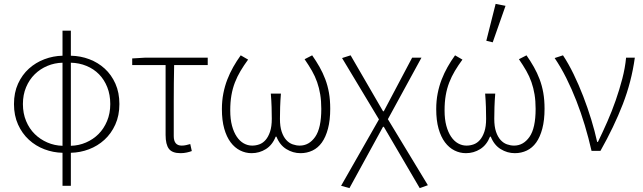

<svg xmlns="http://www.w3.org/2000/svg" viewBox="-20 -777 3312 989"><path d="M98 -241Q98 -193 114.5 -153.5Q131 -114 159 -86.5Q187 -59 224 -43Q261 -27 302 -26V-454Q261 -453 224 -437.5Q187 -422 159 -394.5Q131 -367 114.5 -328Q98 -289 98 -241ZM548 -241Q548 -289 532.5 -328Q517 -367 490 -394.5Q463 -422 425.5 -437.5Q388 -453 345 -454V-26Q386 -27 423 -43Q460 -59 487.5 -86.5Q515 -114 531.5 -153.5Q548 -193 548 -241ZM302 180V10Q254 9 209 -8Q164 -25 129 -57Q94 -89 73 -135.5Q52 -182 52 -241Q52 -300 73 -346Q94 -392 129 -423.5Q164 -455 209 -472Q254 -489 302 -490V-619H345V-490Q395 -489 440 -472Q485 -455 519.5 -423.5Q554 -392 574.5 -346Q595 -300 595 -241Q595 -182 574 -135.5Q553 -89 518 -57Q483 -25 438 -8Q393 9 345 10V180Z M910 12Q867 12 850 -10.5Q833 -33 833 -82V-442H661V-476L728 -480H1050V-442H877Q875 -348 875 -257.5Q875 -167 875 -76Q875 -27 916 -27Q927 -27 938.5 -29.5Q950 -32 960 -35L968 1Q958 5 942.5 8.5Q927 12 910 12Z M1276 12Q1245 12 1217 -2Q1189 -16 1168 -44Q1147 -72 1135 -114.5Q1123 -157 1123 -215Q1123 -258 1130.5 -296Q1138 -334 1151 -367.5Q1164 -401 1181.5 -432Q1199 -463 1220 -492L1258 -470Q1236 -440 1219 -411.5Q1202 -383 1190 -352Q1178 -321 1172 -286Q1166 -251 1166 -208Q1166 -163 1175 -129.5Q1184 -96 1199.5 -73Q1215 -50 1235.5 -38.5Q1256 -27 1279 -27Q1298 -27 1316 -33.5Q1334 -40 1348 -56Q1362 -72 1371 -98.5Q1380 -125 1380 -165Q1380 -193 1379 -225.5Q1378 -258 1375 -295H1427Q1424 -258 1423 -225.5Q1422 -193 1422 -165Q1422 -125 1431 -98.5Q1440 -72 1454.5 -56Q1469 -40 1487.5 -33.5Q1506 -27 1524 -27Q1572 -27 1603.5 -72Q1635 -117 1635 -216Q1635 -257 1629.5 -290.5Q1624 -324 1613.5 -354Q1603 -384 1587 -412Q1571 -440 1549 -472L1588 -492Q1609 -462 1626 -432Q1643 -402 1655.5 -369Q1668 -336 1674.5 -299Q1681 -262 1681 -217Q1681 -158 1669.5 -114.5Q1658 -71 1638 -43Q1618 -15 1589.5 -1.5Q1561 12 1528 12Q1489 12 1455 -9Q1421 -30 1404 -73H1400Q1383 -30 1349.5 -9Q1316 12 1276 12Z M1780 192 1737 180 1932 -162 1742 -478 1786 -492 1953 -204H1957L2103 -480H2151L1978 -163L2184 177L2142 192L1957 -124H1953Z M2380 12Q2349 12 2321 -2Q2293 -16 2272 -44Q2251 -72 2239 -114.5Q2227 -157 2227 -215Q2227 -258 2234.5 -296Q2242 -334 2255 -367.5Q2268 -401 2285.5 -432Q2303 -463 2324 -492L2362 -470Q2340 -440 2323 -411.5Q2306 -383 2294 -352Q2282 -321 2276 -286Q2270 -251 2270 -208Q2270 -163 2279 -129.5Q2288 -96 2303.5 -73Q2319 -50 2339.5 -38.5Q2360 -27 2383 -27Q2402 -27 2420 -33.5Q2438 -40 2452 -56Q2466 -72 2475 -98.5Q2484 -125 2484 -165Q2484 -193 2483 -225.5Q2482 -258 2479 -295H2531Q2528 -258 2527 -225.5Q2526 -193 2526 -165Q2526 -125 2535 -98.5Q2544 -72 2558.5 -56Q2573 -40 2591.5 -33.5Q2610 -27 2628 -27Q2676 -27 2707.5 -72Q2739 -117 2739 -216Q2739 -257 2733.5 -290.5Q2728 -324 2717.5 -354Q2707 -384 2691 -412Q2675 -440 2653 -472L2692 -492Q2713 -462 2730 -432Q2747 -402 2759.5 -369Q2772 -336 2778.5 -299Q2785 -262 2785 -217Q2785 -158 2773.5 -114.5Q2762 -71 2742 -43Q2722 -15 2693.5 -1.5Q2665 12 2632 12Q2593 12 2559 -9Q2525 -30 2508 -73H2504Q2487 -30 2453.5 -9Q2420 12 2380 12ZM2485 -567 2533 -757 2584 -747 2518 -559Z M3027 0Q3012 -66 2992.5 -131Q2973 -196 2949 -257.5Q2925 -319 2897 -375Q2869 -431 2837 -478L2880 -492Q2908 -450 2934.5 -395.5Q2961 -341 2984 -281.5Q3007 -222 3025.5 -161.5Q3044 -101 3056 -46H3060Q3084 -95 3108 -149.5Q3132 -204 3151.5 -260Q3171 -316 3185.5 -371.5Q3200 -427 3205 -480H3250Q3233 -356 3188 -240Q3143 -124 3073 0Z"/></svg>

Font: CV Source Sans Light
Style: Regular
Weight: 300
Designer: Paul D. Hunt
Foundry: Adobe Systems Incorporated
Version: Version 3.001